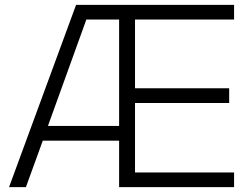

<svg xmlns="http://www.w3.org/2000/svg" viewBox="-20 -765 1026 785"><path d="M291 -745H937V-685H532V-404H917V-344H532V-60H937V0H467V-190H155L86 0H17ZM467 -250V-685H333L176 -250Z"/></svg>

Font: Eudoxus Sans Light
Style: Regular
Weight: 300
Designer: Stijn de Vries
Foundry: tokotype
Version: Version 2.005